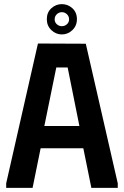

<svg xmlns="http://www.w3.org/2000/svg" viewBox="-20 -911 601 931"><path d="M10 0V-22L164 -700L396 -699L551 -22V0H423L384 -192H177L138 0ZM195 -300H365L308 -584H253ZM280 -744Q251 -744 229 -765Q207 -786 207 -818Q207 -851 229 -871Q251 -891 280 -891Q309 -891 331 -871Q353 -851 353 -818Q353 -786 331 -765Q309 -744 280 -744ZM245 -817Q245 -803 255.5 -793.5Q266 -784 280 -784Q294 -784 304.5 -793.5Q315 -803 315 -817Q315 -832 304.5 -842Q294 -852 280 -852Q266 -852 255.5 -842Q245 -832 245 -817Z"/></svg>

Font: Phudu Medium
Style: Regular
Weight: 500
Version: Version 1.005;gftools[0.9.23]